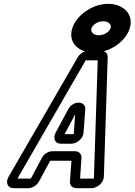

<svg xmlns="http://www.w3.org/2000/svg" viewBox="-20 -957 702 1002"><path d="M71 -25 427 -642H490L470 -25H398L405 -132C407 -152 393 -168 370 -168H255C231 -168 208 -152 198 -132L141 -25ZM51 25H127C150 25 174 9 184 -11L242 -118H353L345 -11C343 9 356 25 380 25H458C487 25 521 -3 522 -35L542 -657C543 -676 531 -692 508 -692H441C418 -692 396 -676 385 -657L25 -35C8 -6 18 25 51 25ZM270 -264C255 -233 268 -207 298 -207H352C381 -207 413 -233 416 -264L425 -385C429 -431 362 -436 335 -385ZM317 -257 372 -360 365 -257ZM483 -732C428 -732 395 -770 407 -809C417 -842 468 -887 530 -887C586 -887 619 -848 607 -809C597 -776 548 -732 483 -732ZM468 -682C555 -682 637 -742 657 -809C681 -886 619 -937 545 -937C459 -937 377 -874 357 -809C333 -732 395 -682 468 -682ZM480 -723C536 -723 593 -762 607 -809C624 -863 583 -896 533 -896C476 -896 421 -855 407 -809C390 -755 432 -723 480 -723ZM495 -773C465 -773 452 -793 457 -809C461 -823 485 -846 518 -846C550 -846 563 -827 557 -809C553 -796 529 -773 495 -773Z"/></svg>

Font: DIN Rundschrift
Style: BreitKontKu
Weight: 400
Width: 7
Version: Version 1.027